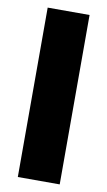

<svg xmlns="http://www.w3.org/2000/svg" viewBox="-85 -783 462 826"><g transform="rotate(10 146.0 -370.0)"><path d="M54.5 0V-740H237.5V0Z"/></g></svg>

Font: Encode Sans Semi Condensed ExBd
Style: Regular
Weight: 800
Width: 4
Designer: Multiple Designers
Foundry: Impallari Type
Version: Version 2.000